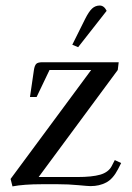

<svg xmlns="http://www.w3.org/2000/svg" viewBox="-20 -663 475 691"><path d="M18.1 -19 308.1 -411.1H158.2L111.8 -314H87.9L102.1 -411.1Q104.5 -427.2 110.4 -433.1Q116.2 -439 132.8 -439H407.2L403.8 -411.1L119.1 -25.9H257.8Q311.5 -25.9 340.8 -34.4Q370.1 -43 381.8 -64.9L393.1 -86.9L416 -76.2L404.8 -54.2Q386.7 -19 362.1 -6.1Q337.4 6.8 306.2 6.8Q296.9 6.8 261.7 3.4Q226.6 0 188 0H130.9Q65.9 0 24.9 7.8ZM240.2 -502 286.1 -594.2Q299.8 -621.6 311.5 -632.3Q323.2 -643.1 338.9 -643.1Q354.5 -643.1 363.8 -624L261.2 -493.2Z"/></svg>

Font: Dihjauti
Style: Bold Italic
Weight: 700
Italic angle: -9°
Designer: T. Christopher White
Version: Version 3.0.0